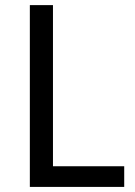

<svg xmlns="http://www.w3.org/2000/svg" viewBox="-20 -734 531 754"><path d="M97.2 0V-713.9H188V-81.1H467.8V0Z"/></svg>

Font: Genotype
Style: Regular
Weight: 400
Foundry: Ascender Corporation
Version: Version 1.00